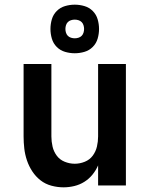

<svg xmlns="http://www.w3.org/2000/svg" viewBox="-20 -794 640 822"><path d="M252 8Q226 8 200 1Q174 -6 153.5 -22Q133 -38 118.5 -60Q104 -82 95.5 -107Q87 -132 84 -158Q81 -184 81 -210V-520H200V-210Q200 -188 205 -166.5Q210 -145 223 -127.5Q236 -110 257 -101.5Q278 -93 300 -93Q322 -93 343 -101.5Q364 -110 377 -127.5Q390 -145 395 -166.5Q400 -188 400 -210V-520H519V0H400V-86Q391 -65 376 -46.5Q361 -28 341 -15.5Q321 -3 298 2.5Q275 8 252 8ZM300 -566Q279 -566 258.5 -572Q238 -578 223 -593Q208 -608 202 -628.5Q196 -649 196 -670Q196 -691 202 -711.5Q208 -732 223 -747Q238 -762 258.5 -768Q279 -774 300 -774Q321 -774 341.5 -768Q362 -762 377 -747Q392 -732 398 -711.5Q404 -691 404 -670Q404 -649 398 -628.5Q392 -608 377 -593Q362 -578 341.5 -572Q321 -566 300 -566ZM300 -630Q308 -630 316 -632.5Q324 -635 329.5 -640.5Q335 -646 337.5 -654Q340 -662 340 -670Q340 -678 337.5 -686Q335 -694 329.5 -699.5Q324 -705 316 -707.5Q308 -710 300 -710Q292 -710 284 -707.5Q276 -705 270.5 -699.5Q265 -694 262.5 -686Q260 -678 260 -670Q260 -662 262.5 -654Q265 -646 270.5 -640.5Q276 -635 284 -632.5Q292 -630 300 -630Z"/></svg>

Font: Zed Sans Extended
Style: Bold
Weight: 700
Width: 7
Designer: Belleve Invis
Foundry: Belleve Invis
Version: Version 1.0.0; ttfautohint (v1.8.4)